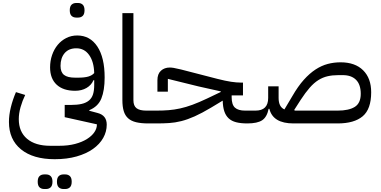

<svg xmlns="http://www.w3.org/2000/svg" viewBox="-20 -828 2554 1288"><path d="M347 240Q202 240 121 174Q40 108 40 -10Q40 -56 52.5 -107.5Q65 -159 87 -210L149 -191Q130 -152 118 -109.5Q106 -67 106 -29Q106 56 161.5 103Q217 150 317 150H377Q437 150 484 137.5Q531 125 563.5 104.5Q596 84 613 59Q630 34 630 8V6L414 -42V-124H455Q498 -124 528 -131Q558 -138 577 -154Q596 -170 604 -195.5Q612 -221 612 -258V-290H607Q593 -257 560.5 -238Q528 -219 484 -219Q404 -219 360 -260Q316 -301 316 -376Q316 -420 329.5 -459Q343 -498 367 -527Q391 -556 424.5 -573Q458 -590 498 -590Q584 -590 633 -516Q682 -442 682 -308Q682 -222 660 -167.5Q638 -113 579 -89V-85L635 -70Q696 -54 696 8Q696 55 672.5 97Q649 139 604 171Q559 203 494 221.5Q429 240 347 240ZM504 -307Q547 -307 572.5 -314.5Q598 -322 612 -338Q610 -414 578 -459Q546 -504 492 -504Q441 -504 413.5 -471.5Q386 -439 386 -386Q386 -344 409.5 -325.5Q433 -307 484 -307ZM406 440Q386 440 374 428.5Q362 417 362 391Q362 365 374 353.5Q386 342 406 342H417Q437 342 449 353.5Q461 365 461 391Q461 417 449 428.5Q437 440 417 440ZM277 440Q257 440 245 428.5Q233 417 233 391Q233 365 245 353.5Q257 342 277 342H288Q308 342 320 353.5Q332 365 332 391Q332 417 320 428.5Q308 440 288 440ZM492 -710Q472 -710 460 -721.5Q448 -733 448 -759Q448 -785 460 -796.5Q472 -808 492 -808H503Q523 -808 535 -796.5Q547 -785 547 -759Q547 -733 535 -721.5Q523 -710 503 -710Z M975 0Q927 0 893.5 -8Q860 -16 839.5 -34.5Q819 -53 810 -83Q801 -113 801 -156V-740H875V-156Q875 -118 896 -102Q917 -86 961 -86H996V-20L976 0Z M976 -66 996 -86H1030Q1074 -86 1111.5 -89Q1149 -92 1188 -100.5Q1227 -109 1270.5 -125Q1314 -141 1369 -167L1461 -211V-215L1313 -248L1106 -299V-213H1036V-290Q1036 -332 1059.5 -353.5Q1083 -375 1119 -375Q1130 -375 1145.5 -372.5Q1161 -370 1194 -362L1438 -299Q1493 -285 1530 -279.5Q1567 -274 1594 -274H1610V-188H1534V-176Q1534 -126 1556 -106Q1578 -86 1624 -86H1659V-20L1639 0Q1595 0 1564 -8Q1533 -16 1513.5 -34.5Q1494 -53 1484.5 -82Q1475 -111 1474 -153L1396 -106Q1334 -69 1286 -47.5Q1238 -26 1196 -15.5Q1154 -5 1114.5 -2.5Q1075 0 1030 0H976Z M1849 -171Q1849 -111 1888 -94L1941 -183Q1979 -249 2018 -292.5Q2057 -336 2097 -362Q2137 -388 2178.5 -399Q2220 -410 2265 -410Q2362 -410 2416 -356.5Q2470 -303 2470 -209Q2470 -96 2413 -48Q2356 0 2245 0H1949Q1811 0 1787 -98H1782Q1771 -43 1739 -21.5Q1707 0 1639 0V-66L1659 -86H1694Q1779 -86 1779 -171V-249H1849ZM2245 -86Q2320 -86 2360 -111Q2400 -136 2400 -199Q2400 -261 2368.5 -292.5Q2337 -324 2280 -324H2250Q2210 -324 2177.5 -316.5Q2145 -309 2115.5 -290.5Q2086 -272 2057.5 -239.5Q2029 -207 1997 -158L1954 -91L1957 -86Z"/></svg>

Font: IBM Plex Sans Arabic
Style: Regular
Weight: 400
Designer: Mike Abbink, Paul van der Laan, Pieter van Rosmalen, Wael Morcos, Khajak Apelian
Foundry: Bold Monday
Version: Version 1.005